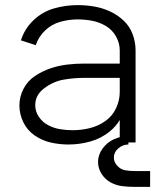

<svg xmlns="http://www.w3.org/2000/svg" viewBox="-20 -558 615 752"><path d="M248 8Q214 8 180 0.5Q146 -7 116.5 -27Q87 -47 71.5 -79Q56 -111 56 -145Q56 -179 72 -210Q88 -241 116.5 -260Q145 -279 177 -290Q209 -301 242.5 -305Q276 -309 310 -309H449V-361Q449 -389 434.5 -415Q420 -441 395 -456Q370 -471 341.5 -476.5Q313 -482 284 -482Q250 -482 216 -472.5Q182 -463 156.5 -438.5Q131 -414 120 -381L62 -400Q76 -445 111 -478.5Q146 -512 191.5 -525Q237 -538 284 -538Q317 -538 349 -532.5Q381 -527 410.5 -513.5Q440 -500 464 -477.5Q488 -455 499.5 -424Q511 -393 511 -361V0H449V-88Q434 -63 411 -44Q377 -16 334.5 -4Q292 8 248 8ZM265 -48Q298 -48 331 -56Q364 -64 392 -83.5Q420 -103 434.5 -134Q449 -165 449 -198V-253H310Q269 -253 229 -246Q189 -239 153.5 -212.5Q118 -186 118 -146Q118 -121 132.5 -100Q147 -79 169 -67.5Q191 -56 215.5 -52Q240 -48 265 -48ZM508 174Q483 174 458.5 171Q434 168 412.5 156Q391 144 377.5 122.5Q364 101 364 76Q364 48 382 23.5Q400 -1 427 -13Q454 -25 482 -25L483 8Q461 8 443.5 23Q426 38 426 59Q426 77 439.5 91.5Q453 106 471 109Q489 112 508 112H568V174Z"/></svg>

Font: Jozsika Light
Style: Regular
Weight: 300
Monospace: yes
Designer: Belleve Invis
Foundry: Belleve Invis
Version: 2.1.0